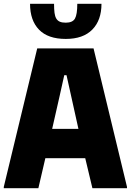

<svg xmlns="http://www.w3.org/2000/svg" viewBox="-24 -996 692 1016"><path d="M-4 -7 173 -740H471L648 -7V0H465L427 -159H216L179 0H-4ZM391 -314 352 -490 328 -598H316L292 -490L252 -314ZM324 -790Q230 -790 182.5 -839Q135 -888 135 -976H262Q262 -947 264.5 -928Q267 -909 274 -897.5Q281 -886 293 -881Q305 -876 324 -876Q360 -876 372.5 -897.5Q385 -919 385 -976H513Q513 -889 464.5 -839.5Q416 -790 324 -790Z"/></svg>

Font: Encode Sans Compressed
Style: Black
Weight: 900
Designer: Pablo Impallari, Andres Torresi
Foundry: Pablo Impallari, Andres Torresi
Version: Version 1.000; ttfautohint (v1.00) -l 8 -r 50 -G 200 -x 14 -